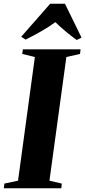

<svg xmlns="http://www.w3.org/2000/svg" viewBox="-40 -1007 456 1027"><path d="M-19.5 0 -16.5 -25 56.5 -40.5 146.5 -702 79 -718.5 82.5 -743H391L388 -718.5L315 -702L224.5 -40.5L290.5 -25L288 0ZM73.5 -810.5 228.5 -987H307.5L396 -806L370.5 -793Q339 -815.5 310 -840Q281 -864.5 256 -888.5Q220 -862 179 -838.8Q138 -815.5 97 -795Z"/></svg>

Font: Merriweather 120pt ExtraBold
Style: Italic
Weight: 800
Italic angle: -7.8°
Version: Version 2.101